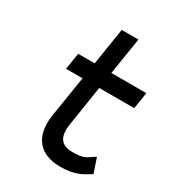

<svg xmlns="http://www.w3.org/2000/svg" viewBox="-159 -724 749 827"><g transform="rotate(30 215.5 -310.5)"><path d="M79 -367H161L128 -160C113 -50 165 11 268 11C337 11 368 -8 405 -31L408 -33L384 -105L378 -102C346 -81 339 -70 281 -70C223 -70 203 -104 213 -168L244 -367H418L431 -449H257L286 -632H203L174 -449H92Z"/></g></svg>

Font: Charger Pro
Style: BdNarObl
Weight: 700
Designer: Jasper
Foundry: Cannot Into Space Fonts
Version: Version 1.09